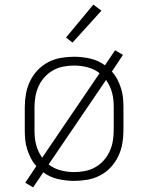

<svg xmlns="http://www.w3.org/2000/svg" viewBox="-20 -773 640 829"><path d="M123 36 89 16 137 -56Q123 -71 113.5 -89.5Q104 -108 97.5 -128Q91 -148 89 -168.5Q87 -189 87 -210V-310Q87 -339 92 -367.5Q97 -396 109.5 -422Q122 -448 142 -469.5Q162 -491 188 -504.5Q214 -518 242.5 -523Q271 -528 300 -528Q335 -528 370 -520Q405 -512 433 -491L477 -556L511 -536L463 -464Q477 -449 486.5 -430.5Q496 -412 502.5 -392Q509 -372 511 -351.5Q513 -331 513 -310V-210Q513 -181 508 -152.5Q503 -124 490.5 -98Q478 -72 458 -50.5Q438 -29 412 -15.5Q386 -2 357.5 3Q329 8 300 8Q265 8 230 0Q195 -8 167 -29ZM162 -92 410 -457Q387 -475 358 -482.5Q329 -490 300 -490Q277 -490 253.5 -485.5Q230 -481 209.5 -469.5Q189 -458 173 -440.5Q157 -423 147 -401.5Q137 -380 133 -356.5Q129 -333 129 -310V-210Q129 -194 130.5 -178.5Q132 -163 136 -148Q140 -133 146.5 -119Q153 -105 162 -92ZM300 -30Q323 -30 346.5 -34.5Q370 -39 390.5 -50.5Q411 -62 427 -79.5Q443 -97 453 -118.5Q463 -140 467 -163.5Q471 -187 471 -210V-310Q471 -326 469.5 -341.5Q468 -357 464 -372Q460 -387 453.5 -401Q447 -415 438 -428L190 -63Q213 -45 242 -37.5Q271 -30 300 -30ZM293 -589 265 -611 383 -753 418 -727Z"/></svg>

Font: Iosevka Extralight Extended
Style: Regular
Weight: 200
Width: 7
Monospace: yes
Designer: Belleve Invis
Foundry: Belleve Invis
Version: Version 32.5.0; ttfautohint (v1.8.4)